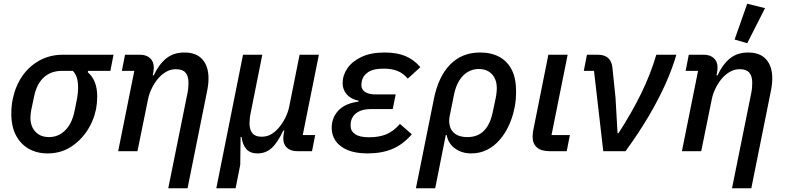

<svg xmlns="http://www.w3.org/2000/svg" viewBox="-20 -815 4241 1035"><path d="M575 -433H455L453 -426Q479 -403 491.5 -371Q504 -339 504 -295Q504 -278 502.5 -261.5Q501 -245 498 -228Q485 -163 448.5 -108.5Q412 -54 358.5 -21Q305 12 237 12Q179 12 135 -13Q91 -38 66 -85.5Q41 -133 41 -203Q41 -224 43 -244Q45 -264 49 -283Q64 -353 101 -406Q138 -459 194 -489.5Q250 -520 319 -520H592ZM373 -433H314Q255 -433 216.5 -398Q178 -363 164 -296L148 -220Q147 -212 145.5 -201.5Q144 -191 144 -181Q144 -149 156 -126Q168 -103 190 -89.5Q212 -76 245 -76Q294 -76 331 -112Q368 -148 382 -217L396 -287Q398 -301 399.5 -313.5Q401 -326 401 -339Q401 -372 395 -393.5Q389 -415 373 -433Z M721 0H617L704 -433H637L654 -520H734Q769 -520 789 -501.5Q809 -483 809 -451Q809 -445 808 -437Q807 -429 806 -421L803 -409H809Q837 -469 876.5 -500.5Q916 -532 974 -532Q1038 -532 1071 -495Q1104 -458 1104 -392Q1104 -376 1102 -358.5Q1100 -341 1096 -322L991 200H887L991 -315Q994 -330 995 -344Q996 -358 996 -370Q996 -405 980 -423.5Q964 -442 929 -442Q902 -442 879.5 -430Q857 -418 838 -398Q816 -374 800 -342.5Q784 -311 778 -280Z M1250 200H1146L1290 -520H1394L1331 -205Q1328 -191 1326.5 -176Q1325 -161 1325 -151Q1325 -116 1340.5 -97Q1356 -78 1390 -78Q1417 -78 1438.5 -89.5Q1460 -101 1479 -122Q1502 -148 1517.5 -179Q1533 -210 1539 -240L1595 -520H1699L1612 -87H1679L1662 0H1583Q1547 0 1527 -18.5Q1507 -37 1507 -69Q1507 -75 1508 -83Q1509 -91 1510 -98L1513 -111H1507Q1476 -45 1444 -16.5Q1412 12 1368 12Q1328 12 1307.5 -12Q1287 -36 1282 -77H1277L1275 74Z M2136 -147 2200 -91Q2151 -35 2094 -11.5Q2037 12 1961 12Q1897 12 1854 -6Q1811 -24 1789.5 -55Q1768 -86 1768 -125Q1768 -181 1804.5 -219.5Q1841 -258 1912 -267L1913 -272Q1871 -281 1849 -306.5Q1827 -332 1827 -367Q1827 -409 1852.5 -446.5Q1878 -484 1928.5 -508Q1979 -532 2054 -532Q2120 -532 2166 -512.5Q2212 -493 2246 -453L2178 -391Q2155 -419 2124 -432Q2093 -445 2048 -445Q1993 -445 1965 -426.5Q1937 -408 1931 -380Q1930 -374 1929 -368.5Q1928 -363 1928 -356Q1928 -334 1947 -320Q1966 -306 2006 -306H2113L2097 -227H1979Q1934 -227 1906.5 -209.5Q1879 -192 1872 -161Q1871 -156 1870.5 -150.5Q1870 -145 1870 -136Q1870 -109 1894 -92Q1918 -75 1970 -75Q2022 -75 2061 -90.5Q2100 -106 2136 -147Z M2222 200 2319 -282Q2343 -402 2406.5 -467Q2470 -532 2568 -532Q2629 -532 2672.5 -508Q2716 -484 2739 -438Q2762 -392 2762 -323Q2762 -300 2760 -276.5Q2758 -253 2753 -231Q2743 -182 2723 -138.5Q2703 -95 2673.5 -61Q2644 -27 2605.5 -7.5Q2567 12 2520 12Q2470 12 2433 -14.5Q2396 -41 2388 -87H2383L2326 200ZM2500 -76Q2556 -76 2590 -111.5Q2624 -147 2637 -215L2654 -295Q2655 -304 2656.5 -315Q2658 -326 2658 -341Q2658 -371 2646.5 -394Q2635 -417 2613.5 -430Q2592 -443 2560 -443Q2529 -443 2502 -427.5Q2475 -412 2455.5 -380.5Q2436 -349 2427 -303L2404 -189Q2398 -159 2405.5 -133Q2413 -107 2436.5 -91.5Q2460 -76 2500 -76Z M3052 -87 3035 0H2944Q2897 0 2874 -20.5Q2851 -41 2851 -78Q2851 -85 2852 -93.5Q2853 -102 2854 -110L2936 -520H3040L2953 -87Z M3352 0H3232L3182 -433H3127L3144 -520H3202Q3238 -520 3257.5 -503Q3277 -486 3281 -453L3298 -289L3309 -97H3314Q3386 -208 3436.5 -311.5Q3487 -415 3518 -520H3626Q3604 -444 3567 -361.5Q3530 -279 3477 -189Q3424 -99 3352 0Z M3760 0H3656L3743 -433H3676L3693 -520H3773Q3808 -520 3828 -501.5Q3848 -483 3848 -451Q3848 -445 3847 -437Q3846 -429 3845 -421L3842 -409H3848Q3876 -469 3915.5 -500.5Q3955 -532 4013 -532Q4077 -532 4110 -495Q4143 -458 4143 -392Q4143 -376 4141 -358.5Q4139 -341 4135 -322L4030 200H3926L4030 -315Q4033 -330 4034 -344Q4035 -358 4035 -370Q4035 -405 4019 -423.5Q4003 -442 3968 -442Q3941 -442 3918.5 -430Q3896 -418 3877 -398Q3855 -374 3839 -342.5Q3823 -311 3817 -280ZM4104 -771 4008 -582 3940 -602 4008 -795Z"/></svg>

Font: IBM Plex Sans Medium
Style: Italic
Weight: 500
Italic angle: -11.31°
Designer: Mike Abbink, Paul van der Laan, Pieter van Rosmalen
Foundry: Bold Monday
Version: Version 3.201